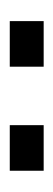

<svg xmlns="http://www.w3.org/2000/svg" viewBox="125 -1037 111 401"><g transform="rotate(-90 180.5 -836.5)"><path d="M241.7 -800.8V-871.6H336.9V-800.8ZM24.4 -800.8V-871.6H119.6V-800.8Z"/></g></svg>

Font: Antonio ExtraLight
Style: Regular
Weight: 250
Designer: Vernon Adams
Foundry: Vernon Adams
Version: Version 1.002